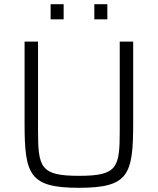

<svg xmlns="http://www.w3.org/2000/svg" viewBox="-20 -886 752 914"><path d="M221 -794H283V-866H221ZM429 -794H491V-866H429ZM356 8C591 8 614 -53 614 -298V-688H550V-266C550 -88 540 -49 356 -49C173 -49 161 -88 161 -266V-688H97V-298C97 -53 121 8 356 8Z"/></svg>

Font: Saira UNSAM Light SC
Style: Regular
Weight: 300
Designer: Hector Gatti with collaboration of the Omnibus-Type team
Foundry: Omnibus-Type
Version: Version 1.072;PS 001.072;hotconv 1.0.88;makeotf.lib2.5.64775